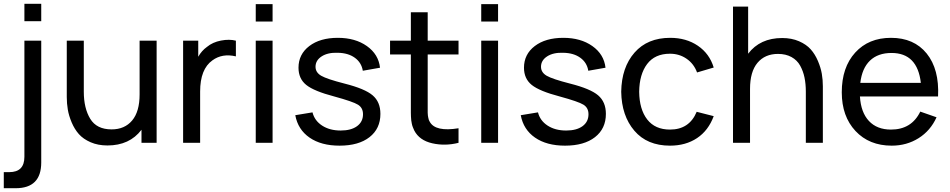

<svg xmlns="http://www.w3.org/2000/svg" viewBox="-30 -755 5021 1015"><path d="M99 -643V-735H188V-643ZM-10 240V155H19Q99 155 99 74V-540H188V104Q188 240 53 240Z M708 -540H798V0H718V-69Q655 14 538 14Q488 14 449 -3Q410 -20 387 -46Q364 -72 349 -107.5Q334 -143 328.5 -175.5Q323 -208 323 -242V-540H413V-270Q413 -183 447 -127Q481 -71 560 -71Q629 -71 668.5 -118Q708 -165 708 -256Z M1064 -507Q1094 -532 1138 -540.5Q1182 -549 1217 -540V-457Q1145 -474 1093 -436Q1028 -390 1028 -271V0H938V-540H1018V-455Q1036 -487 1064 -507Z M1322 -641V-733H1411V-641ZM1322 0V-540H1411V0Z M1765 15Q1668 15 1606.5 -27.5Q1545 -70 1531 -146L1622 -161Q1633 -117 1673 -91Q1713 -65 1771 -65Q1826 -65 1857.5 -88Q1889 -111 1889 -151Q1889 -185 1862.5 -201.5Q1836 -218 1737 -245Q1630 -273 1589 -306Q1548 -339 1548 -397Q1548 -468 1605 -511.5Q1662 -555 1756 -555Q1848 -555 1909.5 -511.5Q1971 -468 1979 -397L1888 -381Q1881 -424 1846 -449.5Q1811 -475 1756 -476Q1703 -478 1670.5 -457Q1638 -436 1638 -402Q1638 -372 1668 -354.5Q1698 -337 1792 -313Q1899 -286 1940 -251Q1981 -216 1981 -153Q1981 -75 1923.5 -30Q1866 15 1765 15Z M2231 -467V-208Q2231 -203 2231 -190.5Q2231 -178 2231 -173.5Q2231 -169 2231 -159Q2231 -149 2232 -144.5Q2233 -140 2234 -133Q2235 -126 2237 -121Q2239 -116 2242 -111Q2272 -57 2394 -77V0Q2323 18 2255 2.5Q2187 -13 2160 -65Q2156 -74 2152.5 -82.5Q2149 -91 2147 -101.5Q2145 -112 2144 -119Q2143 -126 2142.5 -139.5Q2142 -153 2142 -158.5Q2142 -164 2142 -181.5Q2142 -199 2142 -204V-467H2032V-540H2142V-690H2231V-540H2394V-467Z M2514 -641V-733H2603V-641ZM2514 0V-540H2603V0Z M2957 15Q2860 15 2798.5 -27.5Q2737 -70 2723 -146L2814 -161Q2825 -117 2865 -91Q2905 -65 2963 -65Q3018 -65 3049.5 -88Q3081 -111 3081 -151Q3081 -185 3054.5 -201.5Q3028 -218 2929 -245Q2822 -273 2781 -306Q2740 -339 2740 -397Q2740 -468 2797 -511.5Q2854 -555 2948 -555Q3040 -555 3101.5 -511.5Q3163 -468 3171 -397L3080 -381Q3073 -424 3038 -449.5Q3003 -475 2948 -476Q2895 -478 2862.5 -457Q2830 -436 2830 -402Q2830 -372 2860 -354.5Q2890 -337 2984 -313Q3091 -286 3132 -251Q3173 -216 3173 -153Q3173 -75 3115.5 -30Q3058 15 2957 15Z M3512 15Q3391 15 3323.5 -64Q3256 -143 3254 -270Q3256 -399 3324.5 -477Q3393 -555 3513 -555Q3598 -555 3659.5 -513Q3721 -471 3743 -398L3655 -372Q3638 -418 3599.5 -444.5Q3561 -471 3512 -471Q3432 -471 3391 -416.5Q3350 -362 3349 -270Q3350 -177 3391.5 -123.5Q3433 -70 3512 -70Q3614 -70 3653 -164L3743 -141Q3715 -65 3655 -25Q3595 15 3512 15Z M4105 -554Q4155 -554 4194 -537Q4233 -520 4256 -494Q4279 -468 4294 -432.5Q4309 -397 4314.5 -365Q4320 -333 4320 -299V0H4230V-271Q4230 -311 4223 -345Q4216 -379 4200 -408Q4184 -437 4154 -453.5Q4124 -470 4083 -470Q4014 -470 3974.5 -423Q3935 -376 3935 -285V0H3845V-720H3925V-471Q3988 -554 4105 -554Z M4516 -245Q4521 -161 4563.5 -115.5Q4606 -70 4680 -70Q4789 -70 4835 -165L4921 -135Q4889 -64 4826 -24.5Q4763 15 4684 15Q4565 15 4492.5 -62.5Q4420 -140 4420 -267Q4420 -399 4491 -477Q4562 -555 4680 -555Q4802 -555 4869 -472Q4936 -389 4929 -245ZM4683 -475Q4611 -475 4569 -434.5Q4527 -394 4518 -317H4838Q4820 -475 4683 -475Z"/></svg>

Font: Manrope Medium
Style: Medium
Weight: 500
Designer: Mikhail Sharanda
Foundry: Mikhail Sharanda
Version: Version 4.000;hotconv 1.0.109;makeotfexe 2.5.65596